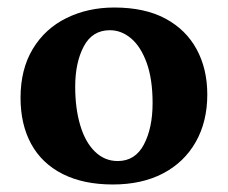

<svg xmlns="http://www.w3.org/2000/svg" viewBox="-20 -487 612 516"><path d="M296.4 -54.2Q343.3 -54.2 366.7 -98.6Q390.1 -143.1 390.1 -210Q390.1 -273.9 374.3 -317.9Q358.4 -361.8 332.3 -383.8Q306.2 -405.8 275.4 -405.8Q228 -405.8 205.1 -362.3Q182.1 -318.8 182.1 -253.9Q182.1 -195.8 195.6 -150.4Q209 -105 235.1 -79.6Q261.2 -54.2 296.4 -54.2ZM283.2 8.8Q204.1 8.8 148.2 -19.5Q92.3 -47.9 63.7 -100.3Q35.2 -152.8 35.2 -224.1Q35.2 -300.8 68.1 -355.5Q101.1 -410.2 158.7 -438.5Q216.3 -466.8 287.1 -466.8Q369.1 -466.8 424.6 -437Q480 -407.2 508.5 -354.5Q537.1 -301.8 537.1 -232.9Q537.1 -160.2 506.1 -105.5Q475.1 -50.8 418.2 -21Q361.3 8.8 283.2 8.8Z"/></svg>

Font: Ekush
Style: Regular
Weight: 400
Designer: Jayed Ahsan Saad & S M Khalid Hossain
Foundry: Codepotro
Version: Codepotro Ekush; Version 0.600